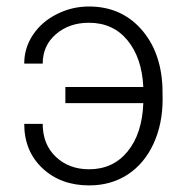

<svg xmlns="http://www.w3.org/2000/svg" viewBox="-20 -558 575 588"><path d="M252.4 -488.3Q191.9 -488.3 151.4 -453.4Q110.8 -418.5 110.8 -363.3H54.2Q54.2 -411.1 80.8 -451.2Q107.4 -491.2 153.8 -514.6Q200.2 -538.1 252.4 -538.1Q349.6 -538.1 411.1 -470Q472.7 -401.9 477.5 -291.5L478 -253.9Q478 -177.7 449.7 -116.9Q421.4 -56.2 370.6 -23.2Q319.8 9.8 252.9 9.8Q166 9.8 110.1 -42.7Q54.2 -95.2 54.2 -178.7H110.8Q110.8 -115.7 151.1 -77.6Q191.4 -39.6 252.9 -39.6Q326.2 -39.6 370.8 -94.2Q415.5 -148.9 418.9 -242.2H180.2V-291.5H418.9Q414.6 -380.9 370.4 -434.6Q326.2 -488.3 252.4 -488.3Z"/></svg>

Font: RobotoInd Light
Style: Regular
Weight: 300
Designer: Google
Version: Version 2.001151; 2014